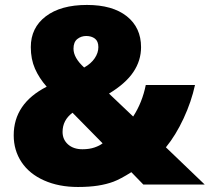

<svg xmlns="http://www.w3.org/2000/svg" viewBox="-20 -743 844 773"><path d="M557.1 0 508.8 -49.8Q464.8 -22 436.8 -11.5Q408.7 -1 373.8 4.4Q338.9 9.8 293.9 9.8Q216.8 9.8 157.5 -16.6Q98.1 -43 66.7 -90.3Q35.2 -137.7 35.2 -198.2Q35.2 -326.2 168 -394Q137.7 -428.2 120.8 -466.6Q104 -504.9 104 -553.2Q104 -631.3 164.3 -677.2Q224.6 -723.1 330.1 -723.1Q433.1 -723.1 490.5 -677.5Q547.9 -631.8 547.9 -553.2Q547.9 -499 516.8 -452.9Q485.8 -406.7 418.9 -366.2L516.1 -273.9Q552.7 -330.1 566.9 -400.9H765.1Q750.5 -333.5 719 -265.9Q687.5 -198.2 647.9 -149.9L804.2 0ZM231.9 -211.9Q231.9 -181.2 253.9 -161.6Q275.9 -142.1 312 -142.1Q339.8 -142.1 360.8 -149.4Q381.8 -156.7 393.1 -166L272 -289.1Q231.9 -259.3 231.9 -211.9ZM376 -553.2Q376 -577.1 362.1 -587.6Q348.1 -598.1 327.1 -598.1Q306.6 -598.1 291.3 -585.9Q275.9 -573.7 275.9 -546.9Q275.9 -510.3 318.8 -471.2Q346.7 -486.8 361.3 -508.5Q376 -530.3 376 -553.2Z"/></svg>

Font: Open Sans ExtBd
Style: Bold
Weight: 800
Foundry: Ascender Corporation
Version: Version 1.10